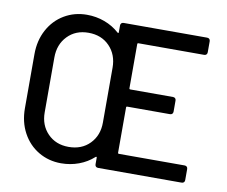

<svg xmlns="http://www.w3.org/2000/svg" viewBox="-78 -806 1081 913"><g transform="rotate(10 462.0 -349.5)"><path d="M852 -617H535Q530 -617 530 -612V-399Q530 -394 535 -394H741Q748 -394 752 -390Q756 -386 756 -379V-326Q756 -319 752 -315Q748 -311 741 -311H535Q530 -311 530 -306V-88Q530 -83 535 -83H852Q859 -83 863 -79Q867 -75 867 -68V-15Q867 -8 863 -4Q859 0 852 0H449Q442 0 438 -4Q434 -8 434 -15V-47Q434 -50 432 -50.5Q430 -51 428 -49Q397 -21 356.5 -6Q316 9 271 9Q211 9 162 -20Q113 -49 85 -101Q57 -153 57 -219V-480Q57 -546 85 -598Q113 -650 162 -679Q211 -708 271 -708Q316 -708 356.5 -693Q397 -678 428 -650Q430 -648 432 -648.5Q434 -649 434 -652V-685Q434 -692 438 -696Q442 -700 449 -700H852Q859 -700 863 -696Q867 -692 867 -685V-632Q867 -625 863 -621Q859 -617 852 -617ZM434 -216V-481Q434 -544 395 -584.5Q356 -625 293 -625Q231 -625 192 -584.5Q153 -544 153 -481V-216Q153 -154 192 -114Q231 -74 293 -74Q356 -74 395 -114Q434 -154 434 -216Z"/></g></svg>

Font: Barlow_Medium_SS
Style: Regular
Weight: 500
Designer: Jeremy Tribby
Foundry: Jeremy Tribby
Version: Version 1.101 August 23, 2024